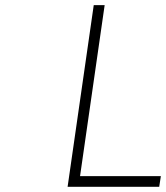

<svg xmlns="http://www.w3.org/2000/svg" viewBox="-20 -719 639 739"><path d="M240.2 0 340.8 -699.2H382.8L288.1 -41H599.1L592.8 0Z"/></svg>

Font: Trueno UltraLight
Style: Italic
Weight: 250
Designer: Julieta Ulanovsky
Foundry: Julieta Ulanovsky
Version: Version 3.001b | FøM Fix